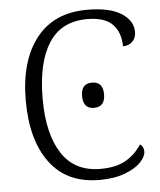

<svg xmlns="http://www.w3.org/2000/svg" viewBox="-53 -770 690 826"><g transform="rotate(-5 292.5 -357.0)"><path d="M57 -358Q57 -528 133.5 -626Q210 -724 353 -724Q451 -724 501 -692Q551 -660 551 -611Q551 -585 535 -569.5Q519 -554 494 -554Q494 -613 460.5 -648.5Q427 -684 350 -684Q239 -684 184.5 -599.5Q130 -515 130 -358Q130 -207 185.5 -122Q241 -37 352 -37Q420 -37 462 -61.5Q504 -86 530 -127Q546 -117 546 -95Q546 -74 523 -49.5Q500 -25 454 -7.5Q408 10 344 10Q204 10 130.5 -88Q57 -186 57 -358ZM300 -356Q300 -410 347 -410Q395 -410 395 -356Q395 -301 347 -301Q300 -301 300 -356Z"/></g></svg>

Font: Noto Serif Light
Style: Regular
Weight: 300
Designer: Monotype Design Team
Foundry: Monotype Imaging Inc.
Version: Version 1.001